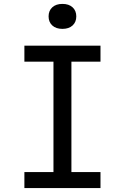

<svg xmlns="http://www.w3.org/2000/svg" viewBox="-20 -964 640 984"><path d="M105 0V-82H254V-648H105V-730H495V-648H346V-82H495V0ZM300 -816Q267 -816 248 -833.5Q229 -851 229 -880Q229 -909 248 -926.5Q267 -944 300 -944Q333 -944 352 -926.5Q371 -909 371 -880Q371 -851 352 -833.5Q333 -816 300 -816Z"/></svg>

Font: JetBrains Mono NL
Style: Regular
Weight: 400
Monospace: yes
Designer: Philipp Nurullin, Konstantin Bulenkov
Foundry: JetBrains
Version: Version 2.305; ttfautohint (v1.8.4.7-5d5b)